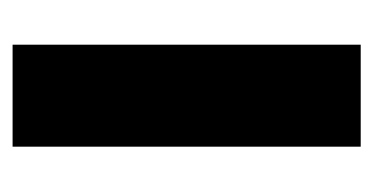

<svg xmlns="http://www.w3.org/2000/svg" viewBox="-164 -429 593 305"><g transform="rotate(90 132.5 -276.5)"><path d="M213 0H51V-553H213Z"/></g></svg>

Font: Noto Sans Gurmukhi ExtraCondensed Black
Style: Regular
Weight: 900
Width: 2
Designer: Jelle Bosma - Monotype Design Team
Foundry: Monotype Imaging Inc.
Version: Version 2.004; ttfautohint (v1.8.4.7-5d5b)